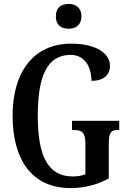

<svg xmlns="http://www.w3.org/2000/svg" viewBox="-20 -946 652 976"><path d="M329 -800C364 -800 394 -818 394 -863C394 -908 364 -926 329 -926C291 -926 264 -908 264 -863C264 -818 291 -800 329 -800ZM338 10C410 10 472 -6 533 -39V-213C533 -274 545 -285 578 -285H586V-332H346V-285H357C395 -285 414 -274 414 -217V-60C394 -52 371 -49 350 -49C220 -49 172 -159 172 -358C172 -563 222 -667 339 -667C412 -667 445 -604 445 -535C507 -535 539 -566 539 -611C539 -675 469 -724 342 -724C146 -724 44 -574 44 -358C44 -137 140 10 338 10Z"/></svg>

Font: Noto Serif Lao ExtraCondensed SemiBold
Style: Regular
Weight: 600
Width: 2
Designer: Monotype Design Team
Foundry: Monotype Imaging Inc.
Version: Version 2.003